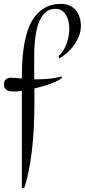

<svg xmlns="http://www.w3.org/2000/svg" viewBox="-30 -680 433 980"><path d="M287.6 -283.2Q278.8 -275.4 263.7 -267.8Q248.5 -260.3 229.5 -253.2Q210.4 -246.1 188.7 -239.7Q167 -233.4 145.5 -228.5Q146 -164.1 145 -99.6Q144 -35.2 138.9 29.1Q133.8 93.3 123.3 156.2Q112.8 219.2 93.8 279.8H81.5V-216.3Q69.3 -214.4 59.1 -213.6Q48.8 -212.9 41 -212.9Q31.2 -212.9 22.2 -214.1Q13.2 -215.3 6.1 -219.5Q-1 -223.6 -5.4 -231Q-9.8 -238.3 -9.8 -251Q-9.8 -266.1 0 -274.7Q9.8 -283.2 23.9 -283.2Q38.1 -283.2 52.5 -282Q66.9 -280.8 81.5 -279.3V-280.8Q81.5 -315.4 83.3 -357.2Q85 -398.9 91.6 -440.9Q98.1 -482.9 110.8 -522.5Q123.5 -562 145.8 -592.5Q168 -623 201.2 -641.6Q234.4 -660.2 281.7 -660.2Q306.6 -660.2 325.7 -651.4Q344.7 -642.6 357.4 -627.2Q370.1 -611.8 376.5 -591.1Q382.8 -570.3 382.8 -546.9Q382.8 -521.5 373.5 -497.1Q364.3 -472.7 349.1 -451.2Q334 -429.7 314.2 -411.9Q294.4 -394 273.4 -381.8L268.6 -393.1Q282.7 -405.8 293.2 -422.6Q303.7 -439.5 310.5 -458.5Q317.4 -477.5 320.6 -497.3Q323.7 -517.1 323.7 -536.1Q323.7 -552.7 319.8 -570.3Q315.9 -587.9 307.6 -602.3Q299.3 -616.7 285.6 -625.7Q272 -634.8 252.4 -634.8Q224.6 -634.8 205.8 -619.6Q187 -604.5 175 -580.6Q163.1 -556.6 156.7 -526.4Q150.4 -496.1 147.7 -466.1Q145 -436 144.8 -408.7Q144.5 -381.3 144.5 -362.8Q144.5 -340.8 144.5 -318.8Q144.5 -296.9 145 -274.9Q178.7 -274.9 214.6 -277.6Q250.5 -280.3 282.7 -290Z"/></svg>

Font: Montez
Style: Regular
Weight: 400
Designer: Astigmatic (AOETI)
Foundry: Astigmatic (AOETI)
Version: Version 1.000